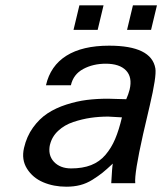

<svg xmlns="http://www.w3.org/2000/svg" viewBox="-20 -685 607 718"><path d="M345.2 -573.2H254.9L276.9 -665H367.2ZM544.9 -573.2H455.1L477.1 -665H566.9ZM167 -144V-145Q158.2 -105.5 181.4 -80.3Q204.6 -55.2 246.1 -55.2Q289.1 -55.2 320.8 -67.6Q352.5 -80.1 374.5 -106Q396.5 -131.8 410.6 -165.3Q424.8 -198.7 436 -246.1Q386.2 -249 384.8 -249Q351.1 -249 319.1 -244.4Q287.1 -239.7 254.2 -228.8Q221.2 -217.8 197.8 -196Q174.3 -174.3 167 -144ZM375 -446.8H376Q328.1 -446.8 291.3 -427Q254.4 -407.2 245.1 -366.2H151.9Q168.5 -439 228.3 -476.6Q288.1 -514.2 388.2 -514.2Q546.4 -514.2 561 -429.2Q565.9 -399.9 540 -290L515.1 -183.1Q481.9 -35.2 485.8 0H396Q399.4 -63 401.9 -73.2Q377.9 -50.8 363 -38.8Q348.1 -26.9 325.9 -12.9Q303.7 1 280 7.1Q256.3 13.2 228 13.2Q180.7 13.2 141.6 -3.4Q102.5 -20 81.1 -54Q59.6 -87.9 69.8 -131.8Q79.6 -174.8 103.5 -208Q127.4 -241.2 158 -261.2Q188.5 -281.2 228 -293.9Q267.6 -306.6 304.9 -311.3Q342.3 -315.9 383.8 -315.9Q390.6 -315.9 417.7 -314.9Q444.8 -314 452.1 -314Q460 -331.5 464.8 -350.1Q475.6 -396 451.4 -421.4Q427.2 -446.8 375 -446.8Z"/></svg>

Font: Perun
Style: Italic
Weight: 400
Italic angle: -12°
Foundry: Stefan Peev, Context Ltd
Version: Version 001.000